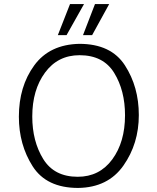

<svg xmlns="http://www.w3.org/2000/svg" viewBox="-20 -912 776 946"><path d="M448 -892H518L434 -739H389ZM325 -892H394L308 -739H265ZM371 -696Q527 -696 595.5 -590Q664 -484 664 -345Q664 -204 588 -96Q512 12 365 14Q209 14 141 -92.5Q73 -199 73 -337Q73 -486 148.5 -589.5Q224 -693 371 -696ZM139 -338Q139 -216 193 -128.5Q247 -41 363 -41Q470 -41 533 -126.5Q596 -212 596 -344Q596 -466 542.5 -553Q489 -640 372 -640Q265 -640 202 -554.5Q139 -469 139 -338Z"/></svg>

Font: Palanquin Light
Style: Regular
Weight: 300
Designer: Pria Ravichandran
Version: Version 1.0.4